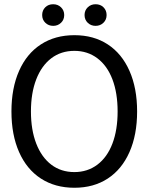

<svg xmlns="http://www.w3.org/2000/svg" viewBox="-20 -876 701 906"><path d="M34 0ZM34 -350Q34 -460 70 -541.5Q106 -623 173 -666.5Q240 -710 331 -710Q422 -710 488.5 -666.5Q555 -623 591 -541.5Q627 -460 627 -350Q627 -240 591 -158.5Q555 -77 488.5 -33.5Q422 10 331 10Q240 10 173 -33.5Q106 -77 70 -158.5Q34 -240 34 -350ZM535 -350Q535 -437 510.5 -501.5Q486 -566 439.5 -601Q393 -636 331 -636Q268 -636 222 -601Q176 -566 151 -501.5Q126 -437 126 -350Q126 -263 151 -198.5Q176 -134 222 -99Q268 -64 331 -64Q393 -64 439.5 -99Q486 -134 510.5 -198.5Q535 -263 535 -350ZM179 -805Q179 -827 193.5 -841.5Q208 -856 231 -856Q253 -856 268 -841.5Q283 -827 283 -805Q283 -783 268 -768.5Q253 -754 231 -754Q209 -754 194 -768.5Q179 -783 179 -805ZM379 -805Q379 -827 394 -841.5Q409 -856 431 -856Q454 -856 468.5 -841.5Q483 -827 483 -805Q483 -783 468 -768.5Q453 -754 431 -754Q409 -754 394 -768.5Q379 -783 379 -805Z"/></svg>

Font: Sarabun
Style: Regular
Weight: 400
Designer: Suppakit Chalermlarp | Katatrad Co.,Ltd.
Foundry: Cadson Demak Co.,Ltd.
Version: Version 1.000; ttfautohint (v1.6)